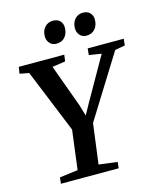

<svg xmlns="http://www.w3.org/2000/svg" viewBox="-137 -1055 960 1152"><g transform="rotate(-15 343.0 -479.0)"><path d="M96 0 100.5 -38.5 214 -53 245 -297 84.5 -691 27 -702 33.5 -743H316L310.5 -702.5L229 -690.5L325.5 -426L346 -357L382 -422.5L534.5 -690.5L457.5 -702.5L461.5 -743H685.5L681 -702.5L618.5 -691L376.5 -302L344 -53L459 -38.5L455 0ZM288 -818.5Q263 -818.5 247 -836.2Q231 -854 231.5 -880.5Q232 -914.5 251.8 -936Q271.5 -957.5 302 -957.5Q332 -957.5 347 -940.2Q362 -923 361.5 -898Q361 -863.5 342 -841Q323 -818.5 288 -818.5ZM474.5 -818.5Q449.5 -818.5 433.8 -836.2Q418 -854 418.5 -880.5Q419 -914.5 438.5 -936Q458 -957.5 488.5 -957.5Q518 -957.5 533.2 -940.2Q548.5 -923 548 -898Q547.5 -863.5 528.2 -841Q509 -818.5 474.5 -818.5Z"/></g></svg>

Font: Merriweather 48pt SemiBold
Style: Italic
Weight: 600
Italic angle: -7.8°
Designer: Eben Sorkin
Foundry: Eben Sorkin
Version: Version 2.101